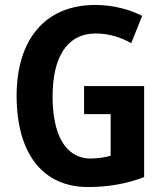

<svg xmlns="http://www.w3.org/2000/svg" viewBox="-20 -744 661 774"><path d="M319 -397V-284H426V-116C405 -110 376 -105 346 -105C240 -105 192 -207 192 -355C192 -515 251 -609 366 -609C418 -609 467 -594 509 -570L553 -680C502 -706 435 -724 364 -724C159 -724 47 -581 47 -358C47 -128 150 10 335 10C419 10 493 -4 561 -30V-397Z"/></svg>

Font: Noto Sans Display SemiCondensed
Style: Bold
Weight: 700
Width: 4
Designer: Monotype Design Team
Foundry: Monotype Imaging Inc.
Version: Version 1.900